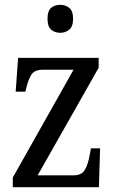

<svg xmlns="http://www.w3.org/2000/svg" viewBox="-20 -776 479 796"><path d="M33 0V-40L285 -487H159Q123 -487 110 -466.5Q97 -446 88 -407L85 -396H45L55 -536H389V-495L136 -49H285Q318 -49 331.5 -71.5Q345 -94 352 -134L357 -161H395L390 0ZM230 -640Q207 -640 192 -653Q177 -666 177 -698Q177 -731 192 -743.5Q207 -756 230 -756Q251 -756 267 -743.5Q283 -731 283 -698Q283 -666 267 -653Q251 -640 230 -640Z"/></svg>

Font: Noto Serif Condensed
Style: Regular
Weight: 400
Width: 3
Designer: Monotype Design Team
Foundry: Monotype Imaging Inc.
Version: Version 2.015